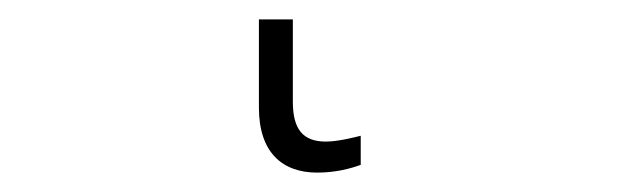

<svg xmlns="http://www.w3.org/2000/svg" viewBox="-20 42 640 198"><path d="M307 220C326 220 341 216 352 212V182C344 184 328 188 316 188C293 188 282 176 282 147V62H247V153C247 199 271 220 307 220Z"/></svg>

Font: Noto Sans Mono ExtraLight
Style: Regular
Weight: 200
Designer: Monotype Design Team
Foundry: Monotype Imaging Inc.
Version: Version 2.014